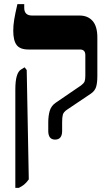

<svg xmlns="http://www.w3.org/2000/svg" viewBox="-20 -667 518 927"><path d="M246 7Q213 7 213 -35V-76Q213 -107 220 -131.5Q227 -156 249 -171L372 -255Q385 -265 388.5 -274Q392 -283 392 -302V-401Q392 -428 366 -428H117Q77 -428 60.5 -449.5Q44 -471 44 -519Q44 -544 48.5 -572Q53 -600 64 -647H97V-629Q97 -592 135 -592H364Q404 -592 427 -566Q450 -540 450 -486V-300Q450 -267 444 -247.5Q438 -228 419 -215L303 -137Q287 -126 283.5 -113.5Q280 -101 280 -78V-35Q280 7 246 7ZM54 240V-234Q54 -276 61 -299.5Q68 -323 81 -331L99 -342L109 -329L119 199Q107 216 96 224.5Q85 233 71 240Z"/></svg>

Font: Noto Serif Hebrew Condensed ExtraBold
Style: Regular
Weight: 800
Width: 3
Designer: Monotype Design Team
Foundry: Monotype Imaging Inc.
Version: Version 2.004; ttfautohint (v1.8.4.7-5d5b)